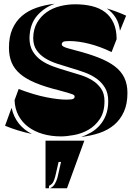

<svg xmlns="http://www.w3.org/2000/svg" viewBox="-20 -727 721 1029"><path d="M80 -250Q165 -218 229.5 -205.5Q294 -193 336 -193Q364 -193 372 -197Q380 -201 380 -209Q380 -212 378.5 -215Q377 -218 368.5 -221.5Q360 -225 343 -230Q326 -235 296 -243Q223 -261 172 -282Q121 -303 89 -330Q57 -357 42.5 -391.5Q28 -426 28 -471Q28 -530 46.5 -572Q65 -614 98 -642Q131 -670 176 -685.5Q221 -701 274 -707Q217 -687 178.5 -642.5Q140 -598 138 -524Q138 -481 155.5 -452Q173 -423 201 -403.5Q229 -384 265 -371Q301 -358 339 -347Q377 -336 413 -324.5Q449 -313 477 -295Q505 -277 522.5 -251Q540 -225 540 -185Q540 -126 515 -89Q490 -52 454 -31.5Q418 -11 377.5 -3.5Q337 4 307 4Q254 4 209.5 -9Q165 -22 132 -46.5Q99 -71 79.5 -107Q60 -143 58 -190ZM663 -229Q663 -170 644 -128Q625 -86 592 -58Q559 -30 513.5 -14.5Q468 1 414 7Q442 -2 468.5 -17.5Q495 -33 515.5 -56.5Q536 -80 548 -111.5Q560 -143 560 -185Q560 -228 542.5 -257Q525 -286 497 -306Q469 -326 433 -339Q397 -352 359 -363Q321 -374 285 -386Q249 -398 221 -415.5Q193 -433 175.5 -459Q158 -485 158 -524Q159 -572 179 -606Q199 -640 230.5 -662Q262 -684 302 -694Q342 -704 383 -704Q432 -704 473 -694Q514 -684 543 -662Q572 -640 588.5 -604Q605 -568 605 -517L578 -448Q518 -477 459.5 -492Q401 -507 350 -507Q324 -507 317.5 -502Q311 -497 311 -490Q311 -487 312.5 -484Q314 -481 321 -477Q328 -473 343 -468.5Q358 -464 385 -457Q455 -439 507.5 -418.5Q560 -398 594.5 -372Q629 -346 646 -311Q663 -276 663 -229ZM7 -53 42 -149Q53 -100 81 -65Q109 -30 151 -9Q113 -17 77 -28Q41 -39 7 -53ZM656 -643 623 -562Q618 -604 599.5 -633Q581 -662 552 -682Q608 -665 656 -643ZM294 141 276 219Q272 234 266 247Q260 260 243 269L242 282H224V27H432L339 282H248Q265 274 274 258.5Q283 243 288 225L307 141Z"/></svg>

Font: J.M. Nexus Grotesque
Style: Regular
Weight: 900
Designer: deFharo
Foundry: deFharo
Version: Version 3.003